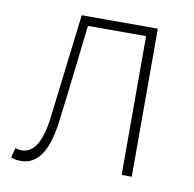

<svg xmlns="http://www.w3.org/2000/svg" viewBox="-66 -594 680 673"><g transform="rotate(10 274.0 -257.0)"><path d="M51 13Q39 13 31 11.5Q23 10 15 7L24 -28Q29 -26 34 -25Q39 -24 46 -24Q79 -24 99.5 -57.5Q120 -91 128 -162Q139 -254 150 -344.5Q161 -435 172 -527H443V0H407V-494H200Q190 -409 180.5 -325.5Q171 -242 160 -156Q150 -68 122.5 -27.5Q95 13 51 13Z"/></g></svg>

Font: SpoqaHanSansJP-Thin
Style: Regular
Weight: 250
Designer: [Source Han Sans]
Ryoko NISHIZUKA  (kana & ideographs); Paul D. Hunt (Latin, Greek & Cyrillic); Wenlong ZHANG  (bopomofo
Foundry: Spoqa (http://bi.spoqa.com)
Version: Version 1.002.20150607